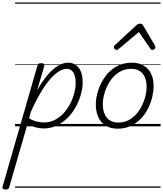

<svg xmlns="http://www.w3.org/2000/svg" viewBox="-123 -1030 1329 1565"><path d="M-78 515Q-92 515 -99 508.5Q-106 502 -102 491L182 -495Q186 -506 192 -510.5Q198 -515 212 -515Q228 -515 234.5 -509.5Q241 -504 238 -492L179 -293Q224 -371 267 -421Q310 -471 351 -495Q392 -519 433 -519Q486 -519 518.5 -477Q551 -435 551 -361Q551 -314 537 -262.5Q523 -211 496 -161Q469 -111 429.5 -71Q390 -31 340.5 -7Q291 17 231 17Q199 17 165 7.5Q131 -2 102 -22L-48 496Q-51 506 -57.5 510.5Q-64 515 -78 515ZM114 -65Q150 -45 180.5 -38.5Q211 -32 237 -32Q284 -32 324 -52.5Q364 -73 395.5 -107.5Q427 -142 449 -184.5Q471 -227 482.5 -271.5Q494 -316 494 -355Q494 -389 486 -414.5Q478 -440 461.5 -454.5Q445 -469 420 -469Q380 -469 332 -430.5Q284 -392 233 -314.5Q182 -237 129 -120ZM0 490H595V500H0ZM0 -20H595V0H0ZM0 -505H595V-500H0ZM0 -1010H595V-1000H0Z M836 19Q779 19 739 -5.5Q699 -30 678.5 -74.5Q658 -119 658 -177Q658 -232 677 -291.5Q696 -351 732.5 -403Q769 -455 824 -487Q879 -519 952 -519Q1008 -519 1048 -495.5Q1088 -472 1108.5 -429.5Q1129 -387 1129 -330Q1129 -288 1118 -240Q1107 -192 1084 -146Q1061 -100 1025.5 -63Q990 -26 942.5 -3.5Q895 19 836 19ZM841 -31Q898 -31 941 -59.5Q984 -88 1013 -132.5Q1042 -177 1057 -228Q1072 -279 1072 -324Q1072 -369 1057.5 -401.5Q1043 -434 1015 -451.5Q987 -469 946 -469Q891 -469 847.5 -441.5Q804 -414 774.5 -369.5Q745 -325 730 -275Q715 -225 715 -180Q715 -135 729.5 -101Q744 -67 772.5 -49Q801 -31 841 -31ZM585 490H1186V500H585ZM585 -20H1186V0H585ZM585 -505H1186V-500H585ZM585 -1010H1186V-1000H585Z M827 -623Q819 -623 812 -630Q805 -637 805 -645Q805 -650 807 -654Q809 -658 813 -662L989 -825Q997 -832 1004 -834.5Q1011 -837 1019 -837Q1026 -837 1032.5 -834Q1039 -831 1043 -824L1139 -660Q1141 -655 1142.5 -651.5Q1144 -648 1144 -644Q1144 -635 1135.5 -629Q1127 -623 1119 -623Q1113 -623 1109 -626Q1105 -629 1102 -634L1009 -769L848 -634Q842 -629 837 -626Q832 -623 827 -623Z"/></svg>

Font: Playwrite AU QLD Guides
Style: Regular
Weight: 400
Designer: Veronika Burian, José Scaglione
Foundry: TypeTogether
Version: Version 1.003